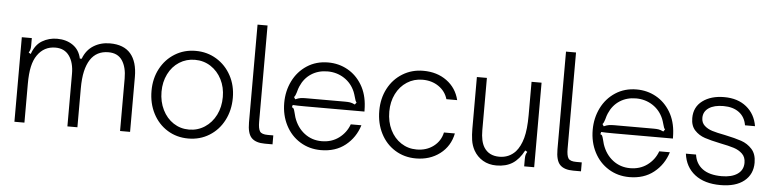

<svg xmlns="http://www.w3.org/2000/svg" viewBox="-46 -997 5006 1242"><g transform="rotate(5 2457.0 -376.5)"><path d="M71 0V-549H136V-501Q136 -485 133.5 -475Q131 -465 124 -454L138 -446Q159 -507 203 -533Q247 -559 300 -559Q360 -559 402.5 -529.5Q445 -500 457 -444H469Q490 -501 536.5 -530Q583 -559 643 -559Q733 -559 777.5 -507Q822 -455 822 -357V0H757V-341Q757 -414 728 -457.5Q699 -501 638 -501Q561 -501 521 -440Q501 -409 490.5 -363.5Q480 -318 480 -251V0H415V-341Q415 -414 384 -457.5Q353 -501 294 -501Q220 -501 177 -439Q156 -409 146 -364Q136 -319 136 -251V0Z M937 -277Q937 -357 971 -421Q1005 -485 1065 -522Q1125 -559 1200 -559Q1275 -559 1335.5 -522Q1396 -485 1430.5 -421Q1465 -357 1465 -277Q1465 -196 1431 -130.5Q1397 -65 1336.5 -27.5Q1276 10 1200 10Q1125 10 1065 -27Q1005 -64 971 -129.5Q937 -195 937 -277ZM1400 -277Q1400 -340 1374 -391Q1348 -442 1302.5 -471.5Q1257 -501 1200 -501Q1144 -501 1098.5 -472Q1053 -443 1027.5 -391.5Q1002 -340 1002 -277Q1002 -212 1028 -159.5Q1054 -107 1099 -77.5Q1144 -48 1200 -48Q1256 -48 1302 -78Q1348 -108 1374 -160Q1400 -212 1400 -277Z M1697 0Q1638 0 1610.5 -28Q1583 -56 1583 -128V-763H1648V-138Q1648 -94 1659.5 -76Q1671 -58 1711 -58H1747V0Z M1799 -274Q1799 -351 1831 -416Q1863 -481 1922.5 -520Q1982 -559 2060 -559Q2129 -559 2186.5 -527Q2244 -495 2280 -435Q2316 -375 2320 -293Q2321 -284 2321 -263H1937Q1880 -263 1855 -265L1851 -250Q1860 -248 1863.5 -240.5Q1867 -233 1871 -217Q1876 -196 1879 -187Q1901 -122 1949.5 -85Q1998 -48 2061 -48Q2126 -48 2173 -83Q2220 -118 2240 -173H2309Q2284 -92 2220 -41Q2156 10 2061 10Q1986 10 1926 -27Q1866 -64 1832.5 -129Q1799 -194 1799 -274ZM1868 -303Q1888 -312 1902.5 -314Q1917 -316 1937 -316H2192Q2210 -316 2223 -314Q2236 -312 2255 -303L2265 -317Q2257 -325 2252 -347Q2245 -372 2240 -384Q2217 -439 2169 -470Q2121 -501 2061 -501Q2001 -501 1955.5 -471.5Q1910 -442 1887 -388Q1881 -375 1874 -348Q1871 -338 1867.5 -330Q1864 -322 1859 -317Z M2416 -277Q2416 -357 2449.5 -421Q2483 -485 2543 -522Q2603 -559 2678 -559Q2767 -559 2830 -513Q2893 -467 2912 -389H2842Q2827 -440 2782.5 -470.5Q2738 -501 2678 -501Q2622 -501 2577 -472Q2532 -443 2506.5 -392Q2481 -341 2481 -277Q2481 -211 2506.5 -159Q2532 -107 2577 -77.5Q2622 -48 2678 -48Q2742 -48 2787.5 -82.5Q2833 -117 2845 -173H2916Q2899 -89 2834 -39.5Q2769 10 2678 10Q2603 10 2543 -27Q2483 -64 2449.5 -129.5Q2416 -195 2416 -277Z M3053 -74Q3036 -105 3031 -139.5Q3026 -174 3026 -212V-549H3091V-209Q3091 -138 3115 -99Q3147 -48 3215 -48Q3278 -48 3320 -93Q3350 -127 3365.5 -183.5Q3381 -240 3381 -332V-549H3446V0H3381V-48Q3381 -64 3383.5 -74Q3386 -84 3393 -95L3379 -103Q3348 -44 3305.5 -17Q3263 10 3201 10Q3151 10 3113 -12.5Q3075 -35 3053 -74Z M3700 0Q3641 0 3613.5 -28Q3586 -56 3586 -128V-763H3651V-138Q3651 -94 3662.5 -76Q3674 -58 3714 -58H3750V0Z M3802 -274Q3802 -351 3834 -416Q3866 -481 3925.5 -520Q3985 -559 4063 -559Q4132 -559 4189.5 -527Q4247 -495 4283 -435Q4319 -375 4323 -293Q4324 -284 4324 -263H3940Q3883 -263 3858 -265L3854 -250Q3863 -248 3866.5 -240.5Q3870 -233 3874 -217Q3879 -196 3882 -187Q3904 -122 3952.5 -85Q4001 -48 4064 -48Q4129 -48 4176 -83Q4223 -118 4243 -173H4312Q4287 -92 4223 -41Q4159 10 4064 10Q3989 10 3929 -27Q3869 -64 3835.5 -129Q3802 -194 3802 -274ZM3871 -303Q3891 -312 3905.5 -314Q3920 -316 3940 -316H4195Q4213 -316 4226 -314Q4239 -312 4258 -303L4268 -317Q4260 -325 4255 -347Q4248 -372 4243 -384Q4220 -439 4172 -470Q4124 -501 4064 -501Q4004 -501 3958.5 -471.5Q3913 -442 3890 -388Q3884 -375 3877 -348Q3874 -338 3870.5 -330Q3867 -322 3862 -317Z M4416 -173H4482Q4490 -114 4534.5 -81Q4579 -48 4659 -48Q4724 -48 4761.5 -74Q4799 -100 4799 -147Q4799 -184 4776.5 -205.5Q4754 -227 4721 -237.5Q4688 -248 4632 -259Q4569 -272 4530 -285Q4491 -298 4464 -327Q4437 -356 4437 -406Q4437 -478 4491.5 -518.5Q4546 -559 4632 -559Q4720 -559 4776.5 -513Q4833 -467 4846 -389H4781Q4772 -443 4733 -472Q4694 -501 4632 -501Q4571 -501 4536.5 -477.5Q4502 -454 4502 -413Q4502 -382 4522.5 -363Q4543 -344 4573.5 -334.5Q4604 -325 4657 -315Q4724 -301 4765 -287Q4806 -273 4835 -241Q4864 -209 4864 -153Q4864 -78 4809.5 -34Q4755 10 4656 10Q4552 10 4489.5 -38.5Q4427 -87 4416 -173Z"/></g></svg>

Font: Open Sauce Sans Light
Style: Regular
Weight: 300
Designer: Alfredo Marco Pradil
Foundry: Creative Sauce Fz LLC
Version: Version 1.477